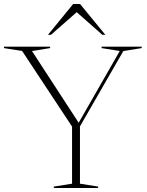

<svg xmlns="http://www.w3.org/2000/svg" viewBox="-26 -938 732 958"><path d="M84.5 -683.5 -6 -698V-705H224V-698L133.5 -683.5L371.5 -318L362 -317.5L571.5 -683.5L481 -698V-705H681V-698L589.5 -683.5L373 -307.5V-21.5L463.5 -7V0H242.5V-7L333.5 -21.5V-306.5ZM345 -887.5H368.5L228.5 -764.5H213.5L339 -918H373.5L499.5 -764.5H484.5Z"/></svg>

Font: Newsreader 60pt ExtraLight
Style: Regular
Weight: 250
Designer: Hugues Gentile
Foundry: Production Type
Version: Version 1.003